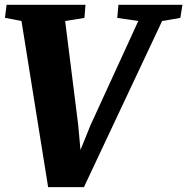

<svg xmlns="http://www.w3.org/2000/svg" viewBox="-32 -763 769 788"><path d="M56.2 -676.8 -11.7 -689.9 -4.9 -743.2H318.8L314.5 -689.5L235.4 -676.8L289.1 -249L298.3 -147.5L339.4 -249L535.6 -676.8L449.2 -689.5L454.1 -743.2H716.8L708 -689.5L633.3 -676.8L312.5 4.9H165.5Z"/></svg>

Font: Merriweather UltraBold
Style: Italic
Weight: 900
Italic angle: -7°
Designer: Eben Sorkin ( eben@eyebytes.com )
Foundry: Eben Sorkin ( eben@eyebytes.com )
Version: Version 1.52; ttfautohint (v1.4.1)